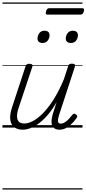

<svg xmlns="http://www.w3.org/2000/svg" viewBox="-20 -1030 698 1550"><path d="M164 17Q123 17 96 -2.5Q69 -22 63 -62.5Q57 -103 78 -166L186 -494Q190 -506 196.5 -510.5Q203 -515 216 -515Q233 -515 239 -509Q245 -503 241 -491L131 -161Q117 -120 117.5 -91Q118 -62 132.5 -47.5Q147 -33 177 -33Q208 -33 246 -53Q284 -73 326 -115Q368 -157 411.5 -225Q455 -293 496 -391L530 -495Q534 -508 540.5 -512Q547 -516 560 -516Q576 -516 582.5 -510.5Q589 -505 585 -493L458 -105Q450 -80 448 -63.5Q446 -47 452 -39.5Q458 -32 470 -32Q487 -32 504 -43Q521 -54 536.5 -70.5Q552 -87 564 -103Q570 -111 577 -112Q584 -113 592 -107Q602 -100 603.5 -93.5Q605 -87 600 -80Q588 -62 567.5 -39.5Q547 -17 519.5 0Q492 17 460 17Q436 17 421.5 7.5Q407 -2 400.5 -18.5Q394 -35 396 -58Q398 -81 406 -109L437 -206Q402 -144 365 -101.5Q328 -59 292.5 -33Q257 -7 224 5Q191 17 164 17ZM323 -683Q305 -683 294 -692Q283 -701 283 -719Q283 -743 297.5 -762.5Q312 -782 340 -782Q358 -782 369 -773Q380 -764 380 -745Q380 -722 365.5 -702.5Q351 -683 323 -683ZM552 -683Q534 -683 522.5 -692Q511 -701 511 -719Q511 -743 526 -762.5Q541 -782 569 -782Q586 -782 597.5 -773Q609 -764 609 -745Q609 -722 594.5 -702.5Q580 -683 552 -683ZM365 -912Q352 -912 350 -918.5Q348 -925 351 -937Q355 -950 361 -957Q367 -964 379 -964H643Q655 -964 657.5 -957Q660 -950 656 -937Q653 -924 646.5 -918Q640 -912 629 -912ZM0 490H646V500H0ZM0 -20H646V0H0ZM0 -505H646V-500H0ZM0 -1010H646V-1000H0Z"/></svg>

Font: Playwrite AU TAS Guides
Style: Regular
Weight: 400
Designer: Veronika Burian, José Scaglione
Foundry: TypeTogether
Version: Version 1.003